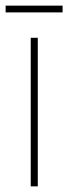

<svg xmlns="http://www.w3.org/2000/svg" viewBox="-38 -661 242 681"><path d="M184 -641H-18V-617H184ZM96 0V-527H71V0Z"/></svg>

Font: Noto Sans Devanagari UI ExtraCondensed Thin
Style: Regular
Weight: 100
Width: 2
Designer: Jelle Bosma - Monotype Design Team
Foundry: Monotype Imaging Inc.
Version: Version 2.004